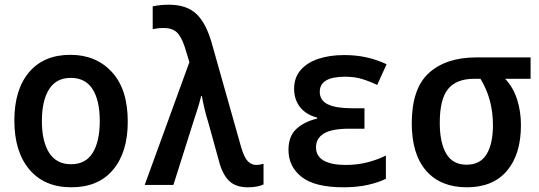

<svg xmlns="http://www.w3.org/2000/svg" viewBox="-20 -786 2292 816"><path d="M283 10Q169 10 105 -65.5Q41 -141 41 -274Q41 -405 103.5 -479Q166 -553 279 -553Q388 -553 455.5 -480Q523 -407 523 -269Q523 -139 460.5 -64.5Q398 10 283 10ZM282 -88Q344 -88 374 -136.5Q404 -185 404 -272Q404 -359 373.5 -407Q343 -455 281 -455Q219 -455 188.5 -406.5Q158 -358 158 -272Q158 -185 189 -136.5Q220 -88 282 -88Z M1033 10Q981 10 953 -18Q925 -46 911 -100L866 -263Q857 -291 849.5 -322.5Q842 -354 838 -378H835Q829 -353 820 -324.5Q811 -296 804 -275L717 0H595L785 -522L765 -587Q750 -632 730.5 -649.5Q711 -667 676 -667Q660 -667 649 -665.5Q638 -664 629 -662V-759Q642 -762 660 -764Q678 -766 698 -766Q774 -766 815.5 -726Q857 -686 881 -599L1005 -160Q1018 -116 1033.5 -100.5Q1049 -85 1069 -85Q1084 -85 1100 -90V-2Q1074 10 1033 10Z M1440 10Q1318 10 1262 -34Q1206 -78 1206 -149Q1206 -207 1239.5 -238Q1273 -269 1328 -282V-286Q1280 -299 1255 -331Q1230 -363 1230 -409Q1230 -456 1257.5 -488Q1285 -520 1333 -536Q1381 -552 1443 -552Q1494 -552 1538.5 -542Q1583 -532 1623 -513L1583 -425Q1552 -440 1519.5 -450Q1487 -460 1447 -460Q1339 -460 1339 -396Q1339 -359 1373.5 -342.5Q1408 -326 1474 -326H1529V-239H1464Q1390 -239 1356.5 -218.5Q1323 -198 1323 -160Q1323 -122 1356 -103.5Q1389 -85 1449 -85Q1501 -85 1545 -97Q1589 -109 1620 -125V-26Q1587 -10 1542 0Q1497 10 1440 10Z M1964 10Q1853 10 1791.5 -60Q1730 -130 1730 -262Q1730 -410 1803 -476Q1876 -542 2005 -542H2235V-451H2127Q2161 -415 2177.5 -364Q2194 -313 2194 -254Q2194 -130 2134.5 -60Q2075 10 1964 10ZM1963 -86Q2021 -86 2048 -130.5Q2075 -175 2075 -254Q2075 -365 2022 -451H1994Q1920 -451 1884.5 -408Q1849 -365 1849 -264Q1849 -180 1876.5 -133Q1904 -86 1963 -86Z"/></svg>

Font: Noto Sans Mono SemiCondensed SemiBold
Style: Regular
Weight: 600
Width: 4
Designer: Monotype Design Team
Foundry: Monotype Imaging Inc.
Version: Version 2.014; ttfautohint (v1.8.4.7-5d5b)